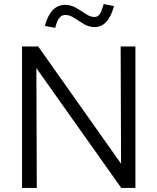

<svg xmlns="http://www.w3.org/2000/svg" viewBox="-20 -930 779 950"><path d="M89 0V-700H169L579 -120L577 -700H650V0H580L160 -593L162 0ZM253 -792 202 -802Q230 -906 302 -906Q331 -906 356.5 -891Q382 -876 404.5 -861Q427 -846 447 -846Q464 -846 473.5 -860Q483 -874 493 -910L544 -900Q516 -796 448 -796Q420 -796 395 -811Q370 -826 347.5 -841Q325 -856 304 -856Q285 -856 273.5 -841.5Q262 -827 253 -792Z"/></svg>

Font: Red Hat Text VF
Style: Regular
Weight: 400
Designer: Pentagram, MCKL
Foundry: Pentagram, MCKL
Version: Version 1.023